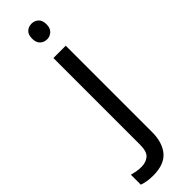

<svg xmlns="http://www.w3.org/2000/svg" viewBox="-383 -733 969 969"><g transform="rotate(-45 101.5 -248.5)"><path d="M78 -681Q78 -710 93 -723.5Q108 -737 130 -737Q150 -737 165.5 -723.5Q181 -710 181 -681Q181 -653 165.5 -639Q150 -625 130 -625Q108 -625 93 -639Q78 -653 78 -681ZM22 240Q-3 240 -22 236.5Q-41 233 -55 228V157Q-40 161 -24 164Q-8 167 11 167Q43 167 64 149.5Q85 132 85 83V-536H173V80Q173 155 137 197.5Q101 240 22 240Z"/></g></svg>

Font: Noto Sans Chakma
Style: Regular
Weight: 400
Designer: Zachary Quinn Scheuren - Monotype Design Team
Foundry: Monotype Imaging Inc.
Version: Version 2.003; ttfautohint (v1.8.4.7-5d5b)